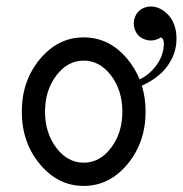

<svg xmlns="http://www.w3.org/2000/svg" viewBox="-20 -577 577 606"><path d="M244.1 -63.5Q294.9 -63.5 330.6 -110.6Q366.2 -157.7 366.2 -224.6Q366.2 -291.5 330.6 -338.6Q294.9 -385.7 244.1 -385.7Q193.4 -385.7 157.7 -338.6Q122.1 -291.5 122.1 -224.6Q122.1 -157.7 157.7 -110.6Q193.4 -63.5 244.1 -63.5ZM244.1 9.8Q163.1 9.8 106 -58.8Q48.8 -127.4 48.8 -224.6Q48.8 -321.8 106 -390.4Q163.1 -459 244.1 -459Q325.2 -459 382.3 -390.6Q406.7 -360.8 420.9 -326.2Q450.7 -341.3 469.7 -365.7Q497.1 -400.4 497.1 -439.5Q497.1 -454.6 488.3 -459Q472.2 -449.2 456.1 -449.2Q441.9 -449.2 429 -456.1Q416 -462.9 409.2 -475.8Q402.3 -488.8 402.3 -502.9Q402.3 -517.1 409.2 -530Q416 -543 428.7 -549.6Q441.4 -556.2 455.1 -556.6Q486.3 -556.6 512.2 -528.8Q537.1 -500.5 537.1 -454.1Q537.1 -403.8 502.4 -360.8Q476.1 -328.6 427.7 -306.6Q439.5 -268.6 439.5 -224.6Q439.5 -127.4 382.3 -58.8Q325.2 9.8 244.1 9.8Z"/></svg>

Font: Catrinity
Style: Regular
Weight: 400
Designer: Alexander Lange
Foundry: High-Logic / Made with FontCreator
Version: Version 2.090;May 20, 2024;FontCreator 15.0.0.2974 64-bit